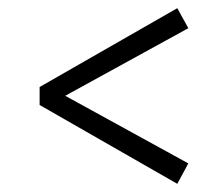

<svg xmlns="http://www.w3.org/2000/svg" viewBox="-20 -537 529 470"><path d="M77 -280V-324L414 -517L441 -468L126 -295V-310L441 -137L414 -87Z"/></svg>

Font: Lisu Bosa
Style: Italic
Weight: 400
Italic angle: -19°
Designer: David Morse, Annie Olsen, Victor Gaultney, Frank Grießhammer (Latin)
Foundry: SIL International
Version: Version 2.000